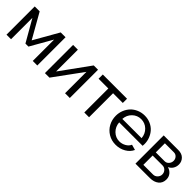

<svg xmlns="http://www.w3.org/2000/svg" viewBox="209 -1515 2509 2509"><g transform="rotate(45 1463.5 -260.5)"><path d="M69.8 0V-522H161.1L355 -180.2L549.8 -522H639.2V0H555.2V-395L382.8 -92.8H327.1L153.8 -395V0Z M779.8 0V-521H868.2V-118.2L1160.2 -522H1239.7V0H1151.9V-395L863.8 0Z M1507.8 0V-443.8H1327.6V-522H1775.4V-443.8H1595.7V0Z M2094.2 9.8Q2017.6 9.8 1956.3 -27.3Q1895 -64.5 1861.8 -126.2Q1828.6 -188 1828.6 -261.2Q1828.6 -315.9 1848.4 -365.2Q1868.2 -414.6 1902.8 -451.2Q1937.5 -487.8 1987.8 -509.3Q2038.1 -530.8 2095.7 -530.8Q2153.3 -530.8 2202.9 -509Q2252.4 -487.3 2285.6 -450.7Q2318.8 -414.1 2337.6 -365.7Q2356.4 -317.4 2356.4 -265.1Q2356.4 -242.7 2354.5 -231H1921.4Q1927.2 -154.8 1978 -105.5Q2028.8 -56.2 2097.7 -56.2Q2146 -56.2 2188.2 -80.3Q2230.5 -104.5 2246.6 -143.1L2322.3 -122.1Q2296.4 -63.5 2234.1 -26.9Q2171.9 9.8 2094.2 9.8ZM1918.5 -292H2274.4Q2268.1 -367.7 2217 -416.3Q2166 -464.8 2095.7 -464.8Q2025.4 -464.8 1974.4 -416Q1923.3 -367.2 1918.5 -292Z M2453.1 0V-522H2723.1Q2790 -522 2826.7 -484.4Q2863.3 -446.8 2863.3 -394Q2863.3 -351.6 2842.8 -318.4Q2822.3 -285.2 2785.2 -268.1Q2831.1 -254.9 2858.6 -220.9Q2886.2 -187 2886.2 -139.2Q2886.2 -74.2 2840.3 -37.1Q2794.4 0 2718.3 0ZM2537.1 -292H2700.2Q2734.4 -292 2757.3 -318.1Q2780.3 -344.2 2780.3 -378.9Q2780.3 -412.6 2758.3 -436.3Q2736.3 -460 2703.1 -460H2537.1ZM2537.1 -62H2716.3Q2751.5 -62 2776.4 -87.9Q2801.3 -113.8 2801.3 -147.9Q2801.3 -183.6 2777.6 -208.7Q2753.9 -233.9 2719.2 -233.9H2537.1Z"/></g></svg>

Font: Rawline Medium
Style: Regular
Weight: 500
Designer: Matt McInerney, Pablo Impallari, Rodrigo Fuenzalida
Foundry: Matt McInerney, Pablo Impallari, Rodrigo Fuenzalida
Version: Version 4.020;PS 004.020;hotconv 1.0.88;makeotf.lib2.5.64775